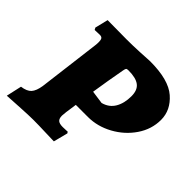

<svg xmlns="http://www.w3.org/2000/svg" viewBox="-137 -642 785 785"><g transform="rotate(45 255.0 -250.0)"><path d="M181 -502Q216 -502 256 -504Q296 -506 312 -507Q419 -507 466 -466Q513 -425 513 -369Q513 -315 481.5 -268.5Q450 -222 399 -194Q348 -166 293 -166H223L216 -117Q214 -101 214 -95Q214 -78 222 -71Q230 -64 249 -64L278 -65Q278 -63 279 -62Q280 -61 281 -59L265 3Q250 3 213 1.5Q176 0 143 0Q119 0 66.5 3Q14 6 -3 7L12 -60Q42 -64 55 -78.5Q68 -93 73 -125L107 -396Q108 -403 108 -414Q108 -427 104 -432.5Q100 -438 90 -438L61 -437L56 -446L70 -503ZM359 -352Q359 -387 339 -402.5Q319 -418 276 -418Q267 -418 264.5 -415.5Q262 -413 260 -402Q246 -326 235 -254L292 -246Q326 -255 342.5 -283Q359 -311 359 -352Z"/></g></svg>

Font: Alegreya SC ExtraBold
Style: Italic
Weight: 800
Italic angle: -7°
Designer: Juan Pablo del Peral
Foundry: Huerta Tipografica
Version: Version 2.007; ttfautohint (v1.6)